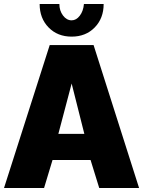

<svg xmlns="http://www.w3.org/2000/svg" viewBox="-22 -934 711 954"><path d="M395 -914H493Q493 -843 448.5 -797.5Q404 -752 334 -752Q264 -752 219.5 -797.5Q175 -843 175 -914H273Q273 -881 291 -857Q309 -833 334 -833Q357 -833 374.5 -856Q392 -879 395 -914ZM225 -710H443L669 0H471L428 -139H239L197 0H-2ZM397 -269 334 -519 268 -269Z"/></svg>

Font: Raleway-v4020 Black
Style: Regular
Weight: 900
Designer: Matt McInerney, Pablo Impallari, Rodrigo Fuenzalida
Foundry: Matt McInerney, Pablo Impallari, Rodrigo Fuenzalida
Version: Version 4.020;PS 004.020;hotconv 1.0.88;makeotf.lib2.5.64775